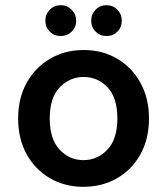

<svg xmlns="http://www.w3.org/2000/svg" viewBox="-20 -709 645 741"><path d="M302 12Q230 12 173 -21Q116 -54 83 -113.5Q50 -173 50 -252Q50 -330 83 -389.5Q116 -449 173.5 -482.5Q231 -516 303 -516Q375 -516 432 -482.5Q489 -449 522 -389.5Q555 -330 555 -252Q555 -173 522 -113.5Q489 -54 431.5 -21Q374 12 302 12ZM302 -91Q356 -91 394.5 -131.5Q433 -172 433 -252Q433 -332 395 -372Q357 -412 303 -412Q249 -412 210.5 -372Q172 -332 172 -252Q172 -172 210 -131.5Q248 -91 302 -91ZM215 -570Q189 -570 172 -587Q155 -604 155 -629Q155 -654 172 -671.5Q189 -689 215 -689Q239 -689 256.5 -671.5Q274 -654 274 -629Q274 -604 256.5 -587Q239 -570 215 -570ZM391 -570Q366 -570 349 -587Q332 -604 332 -629Q332 -654 349 -671.5Q366 -689 391 -689Q416 -689 433 -671.5Q450 -654 450 -629Q450 -604 433 -587Q416 -570 391 -570Z"/></svg>

Font: DM Sans SemiBold
Style: Regular
Weight: 600
Designer: Colophon Foundry, Jonny Pinhorn
Foundry: Colophon Foundry
Version: Version 4.004; ttfautohint (v1.8.4.7-5d5b)